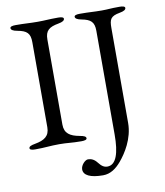

<svg xmlns="http://www.w3.org/2000/svg" viewBox="-92 -729 864 1004"><g transform="rotate(-10 340.0 -226.5)"><path d="M48 5C102 5 126 0 176 0C222 0 239 5 293 5C310 5 322 2 322 -6C322 -15 312 -20 289 -24C239 -33 210 -51 210 -98V-550C210 -597 231 -613 281 -622C304 -626 314 -633 314 -642C314 -650 302 -653 285 -653C231 -653 219 -650 176 -650C130 -650 113 -653 59 -653C42 -653 30 -650 30 -642C30 -633 40 -626 63 -622C113 -613 130 -597 130 -550V-98C130 -51 102 -33 52 -24C29 -20 19 -15 19 -6C19 2 31 5 48 5ZM374 200C413 200 444 178 471 146C503 108 550 37 550 -47V-551C550 -597 557 -613 607 -622C630 -626 640 -633 640 -642C640 -650 628 -653 611 -653C557 -653 554 -650 517 -650C471 -650 454 -653 400 -653C383 -653 371 -650 371 -642C371 -633 382 -626 404 -622C452 -613 470 -597 470 -551V1C470 98 451 159 404 159C387 159 374 151 357 129C343 111 327 104 310 104C295 104 271 128 271 151C271 182 306 200 374 200Z"/></g></svg>

Font: Garamond-Math
Style: Regular
Weight: 400
Version: Version 2019-08-16